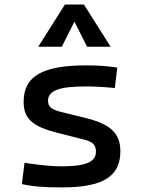

<svg xmlns="http://www.w3.org/2000/svg" viewBox="-20 -815 626 845"><path d="M252.9 9.8C432.6 9.8 509.8 -38.1 509.8 -149.4C509.8 -232.4 460.9 -270.5 352.5 -296.9L256.8 -320.3C212.4 -331.1 191.4 -340.8 191.4 -371.1C191.4 -416 240.2 -434.6 356.4 -434.6C394.5 -434.6 432.6 -432.6 485.4 -427.7L496.1 -517.6C450.2 -524.4 409.2 -527.3 359.4 -527.3C166 -527.3 84 -479.5 84 -366.2C84 -288.1 130.4 -256.3 232.4 -230.5L351.6 -200.2C385.7 -191.4 402.3 -178.7 402.3 -147.5C402.3 -102.5 357.4 -83 252.9 -83C206.1 -83 156.2 -87.9 87.9 -98.6L76.2 -4.9C122.1 5.9 174.8 9.8 252.9 9.8ZM148.4 -609.4H252L307.6 -719.7L363.3 -609.4H466.8L349.6 -794.9H265.6Z"/></svg>

Font: CaskaydiaCove Nerd Font
Style: Regular
Weight: 400
Designer: Aaron Bell
Foundry: Saja Typeworks
Version: Version 2111.1;Nerd Fonts 2.3.3